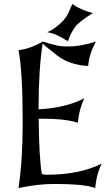

<svg xmlns="http://www.w3.org/2000/svg" viewBox="-20 -947 557 967"><path d="M253.9 -20.5Q170.4 -20.5 73.2 0Q84 -71.8 89.1 -153.1Q94.2 -234.4 94.2 -327.1Q94.2 -459 89.1 -546.9Q84 -634.8 76.2 -677.7L73.2 -694.3Q103 -697.8 132.6 -708.3Q162.1 -718.8 196.3 -737.8Q227.1 -727.5 256.3 -720.2Q285.6 -712.9 323.2 -712.9Q387.2 -712.9 463.4 -737.8Q427.7 -673.3 424.3 -614.7Q333.5 -619.6 272.5 -664.1Q243.2 -686.5 223.9 -702.4Q204.6 -718.3 194.8 -728Q174.3 -593.8 174.3 -405.3V-396.5Q309.1 -403.3 404.8 -451.7Q395 -433.1 385.5 -401.1Q376 -369.1 372.1 -328.6L358.9 -332.5Q303.2 -349.1 194.3 -349.1H174.8Q176.8 -148.9 190.9 -70.8Q205.6 -66.9 213.9 -66.9Q381.8 -66.9 492.2 -123Q483.4 -106 473.9 -76.9Q464.4 -47.9 459.5 0L446.8 -3.9Q393.6 -20.5 253.9 -20.5ZM218.3 -784.7Q237.3 -792.5 255.4 -805.7Q280.8 -824.2 298.8 -843.8Q303.2 -848.6 314.5 -864.3Q323.2 -876.5 344.2 -926.8Q381.8 -898.9 447.8 -880.9L415 -859.9Q390.6 -843.8 367.2 -821.8Q361.8 -816.9 354.5 -805.7Q333.5 -773.9 325.2 -747.6Q322.8 -739.7 322.8 -739.3L279.3 -763.7Q253.4 -778.8 218.3 -784.7Z"/></svg>

Font: MedievalSharp
Style: Regular
Weight: 500
Version: Version 1.0